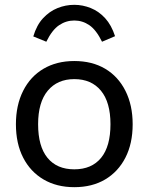

<svg xmlns="http://www.w3.org/2000/svg" viewBox="-20 -769 617 796"><path d="M288 7Q215 7 160.5 -25Q106 -57 76 -115.5Q46 -174 46 -254Q46 -333 76 -392.5Q106 -452 160.5 -484Q215 -516 288 -516Q362 -516 416 -484Q470 -452 500 -392.5Q530 -333 530 -254Q530 -174 500 -115.5Q470 -57 416 -25Q362 7 288 7ZM288 -67Q360 -67 399 -114.5Q438 -162 438 -254Q438 -345 398.5 -393Q359 -441 288 -441Q218 -441 178 -393Q138 -345 138 -254Q138 -162 177 -114.5Q216 -67 288 -67ZM288 -749Q323 -749 356.5 -735.5Q390 -722 416 -693.5Q442 -665 457 -619L403 -596Q379 -645 350.5 -664.5Q322 -684 288 -684Q254 -684 225 -664.5Q196 -645 172 -596L118 -618Q132 -665 158.5 -693.5Q185 -722 218.5 -735.5Q252 -749 288 -749Z"/></svg>

Font: Muli Medium
Style: Regular
Weight: 500
Designer: Vernon Adams
Foundry: Vernon Adams
Version: Version 2.100; ttfautohint (v1.8.1.43-b0c9)